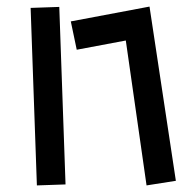

<svg xmlns="http://www.w3.org/2000/svg" viewBox="-20 -539 583 583"><path d="M362 -416 213 -388 195 -474 434 -519 514 10 425 24ZM73 -515 160 -518 179 21 92 24Z"/></svg>

Font: Stick
Style: Regular
Weight: 400
Designer: Fontworks Inc.
Foundry: Fontworks Inc.
Version: Version 1.100